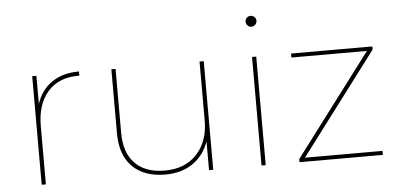

<svg xmlns="http://www.w3.org/2000/svg" viewBox="-49 -810 1887 911"><g transform="rotate(-5 894.0 -354.5)"><path d="M115 -517H135V-374L133 -377Q154 -446 206.5 -483Q259 -520 338 -520V-500Q337 -500 335.5 -500Q334 -500 332 -500Q239 -500 187 -440.5Q135 -381 135 -278V0H115Z M704 3Q604 3 548 -52.5Q492 -108 492 -212V-517H512V-212Q512 -117 562 -66.5Q612 -16 703 -16Q800 -16 856 -76.5Q912 -137 912 -236V-517H932V0H912V-146L914 -143Q892 -74 837.5 -35.5Q783 3 704 3Z M1162 -517H1182V0H1162ZM1172 -660Q1161 -660 1153.5 -668Q1146 -676 1146 -686Q1146 -697 1153.5 -704.5Q1161 -712 1172 -712Q1182 -712 1190 -704.5Q1198 -697 1198 -686Q1198 -676 1190 -668Q1182 -660 1172 -660Z M1343 -15 1712 -504 1720 -498H1348V-517H1735V-502L1366 -13L1354 -19H1740V0H1343Z"/></g></svg>

Font: Montserrat
Style: Regular
Weight: 400
Designer: Julieta Ulanovsky
Foundry: Julieta Ulanovsky
Version: Version 8.000